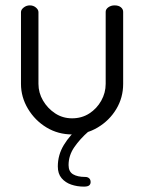

<svg xmlns="http://www.w3.org/2000/svg" viewBox="-20 -493 536 714"><path d="M249 7Q196 7 153 -19Q110 -45 84 -88.5Q58 -132 58 -181V-448Q58 -457 68 -465Q78 -473 91 -473Q104 -473 113.5 -465Q123 -457 123 -448V-181Q123 -148 140 -119Q157 -90 185 -71.5Q213 -53 248 -53Q284 -53 312 -71Q340 -89 356.5 -118.5Q373 -148 373 -181V-449Q373 -459 383 -466Q393 -473 406 -473Q421 -473 429.5 -466Q438 -459 438 -449V-181Q438 -130 412.5 -87.5Q387 -45 343.5 -19Q300 7 249 7ZM292 201Q267 201 245 193.5Q223 186 209 169.5Q195 153 195 126Q195 83 217.5 46Q240 9 276 -21L309 -4Q278 23 256.5 54Q235 85 235 121Q235 145 251.5 155Q268 165 297 165Q306 165 311.5 170Q317 175 317 184Q317 192 311.5 196.5Q306 201 292 201Z"/></svg>

Font: Dosis ExtraLight
Style: Regular
Weight: 400
Version: Version 3.001; ttfautohint (v1.8.2)